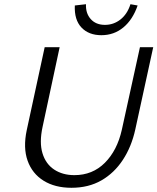

<svg xmlns="http://www.w3.org/2000/svg" viewBox="-20 -882 747 911"><path d="M319 9Q241 9 187 -24.5Q133 -58 111 -119.5Q89 -181 107 -265L192 -658H263L182 -280Q166 -206 181.5 -155Q197 -104 237 -77.5Q277 -51 333 -51Q419 -51 477.5 -109.5Q536 -168 558 -266L644 -658H707L622 -268Q604 -186 563 -123.5Q522 -61 461 -26Q400 9 319 9ZM461 -715Q401 -715 366.5 -751.5Q332 -788 335 -856L388 -862Q386 -819 410.5 -791.5Q435 -764 478 -764Q519 -764 551.5 -789.5Q584 -815 599 -862L633 -856Q610 -789 565.5 -752Q521 -715 461 -715Z"/></svg>

Font: Ysabeau
Style: Italic
Weight: 400
Italic angle: -12°
Designer: Christian Thalmann (Catharsis Fonts)
Version: Version 2.000;gftools[0.9.27.dev2+g8671c4b]